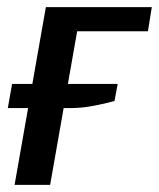

<svg xmlns="http://www.w3.org/2000/svg" viewBox="-20 -520 447 540"><path d="M21 0 109 -500H407L396 -432H197L121 0ZM2 -216 14 -284H311L302 -236Q278 -229 243.5 -222.5Q209 -216 180 -216Z"/></svg>

Font: Cuprum Medium
Style: Italic
Weight: 500
Italic angle: -10°
Version: Version 3.000